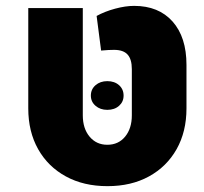

<svg xmlns="http://www.w3.org/2000/svg" viewBox="-20 -618 690 650"><path d="M343.8 12.2Q263.2 12.2 202.9 -20.8Q142.6 -53.7 109.1 -113Q75.7 -172.4 75.7 -251V-590.8H260.3V-227.5Q260.3 -183.1 283.2 -155.5Q306.2 -127.9 343.3 -127.9Q380.9 -127.9 403.6 -155.5Q426.3 -183.1 426.3 -227.5V-383.8Q426.3 -417.5 411.9 -433.3Q397.5 -449.2 366.2 -449.2Q358.4 -449.2 347.4 -448.7Q336.4 -448.2 322.3 -446.8L307.1 -564Q334.5 -579.1 369.6 -588.6Q404.8 -598.1 434.1 -598.1Q517.1 -598.1 564.2 -545.2Q611.3 -492.2 611.3 -398.4V-251Q611.3 -172.4 577.9 -113Q544.4 -53.7 484.4 -20.8Q424.3 12.2 343.8 12.2ZM343.3 -246.1Q319.3 -246.1 303.5 -259.8Q287.6 -273.4 287.6 -294.4Q287.6 -315.9 303.5 -329.6Q319.3 -343.3 343.3 -343.3Q367.7 -343.3 383.1 -329.6Q398.4 -315.9 398.4 -294.4Q398.4 -273.4 383.1 -259.8Q367.7 -246.1 343.3 -246.1Z"/></svg>

Font: Heebo Black
Style: Regular
Weight: 900
Designer: Oded Ezer
Foundry: Ezer Type House
Version: Version 3.100